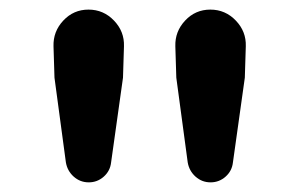

<svg xmlns="http://www.w3.org/2000/svg" viewBox="-20 -800 614 394"><path d="M115.2 -466.8 91.8 -640.6 89.8 -705.1Q88.9 -735.4 109.9 -757.8Q130.9 -780.3 161.6 -780.3Q192.4 -780.3 213.9 -757.8Q235.4 -735.4 234.4 -705.1L232.4 -640.6L208 -466.8Q206.1 -449.2 192.9 -437.5Q179.7 -425.8 162.1 -425.8Q144.5 -425.8 131.3 -437.5Q118.2 -449.2 115.2 -466.8ZM365.2 -466.8 341.8 -640.6 339.8 -705.1Q338.9 -735.4 359.9 -757.8Q380.9 -780.3 411.6 -780.3Q442.4 -780.3 463.9 -757.8Q485.4 -735.4 484.4 -705.1L482.4 -640.6L458 -466.8Q456.1 -449.2 442.9 -437.5Q429.7 -425.8 412.1 -425.8Q394.5 -425.8 381.3 -437.5Q368.2 -449.2 365.2 -466.8Z"/></svg>

Font: Gen Jyuu GothicX Bold
Style: Bold
Weight: 700
Designer: Ryoko NISHIZUKA (kana &amp; ideographs); Paul D. Hunt (Latin, Greek &amp; Cyrillic); Wenlong ZHANG (bopomofo); Sandoll C
Version: Version 1.058.20140828